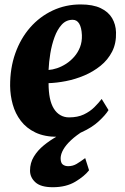

<svg xmlns="http://www.w3.org/2000/svg" viewBox="-20 -590 548 844"><path d="M457 -106Q444 -84.5 414.2 -57Q384.5 -29.5 339.2 -9Q294 11.5 233 11.5Q175.5 11.5 135.8 -7.5Q96 -26.5 71.5 -58.8Q47 -91 36 -130.8Q25 -170.5 24.5 -212Q24 -290 47.2 -355.5Q70.5 -421 112.5 -469Q154.5 -517 211.5 -543.8Q268.5 -570.5 334.5 -570.5Q388.5 -570.5 422.5 -554.2Q456.5 -538 472.8 -510.2Q489 -482.5 490 -448Q491.5 -399.5 472.8 -363Q454 -326.5 422 -300.8Q390 -275 350.5 -258.2Q311 -241.5 270 -233.5Q229 -225.5 193.5 -224.5Q193.5 -187 199.2 -159Q205 -131 216.8 -112.2Q228.5 -93.5 245.5 -83.8Q262.5 -74 283.5 -74Q321.5 -74 348.8 -87Q376 -100 395 -119Q414 -138 427 -155ZM299.5 -503Q271 -503 251.5 -481.8Q232 -460.5 219.8 -427Q207.5 -393.5 201.2 -355.2Q195 -317 193.5 -282.5Q210.5 -283.5 230.8 -290.2Q251 -297 270.5 -309.5Q290 -322 306.2 -340.5Q322.5 -359 331.8 -382.8Q341 -406.5 340 -435.5Q338.5 -469 328.2 -486Q318 -503 299.5 -503ZM212 233Q159.5 233 135.8 211.5Q112 190 112 160Q112 126 128.8 98.5Q145.5 71 171.8 49.5Q198 28 227.5 11.2Q257 -5.5 282.5 -18.5L310 -26L348 -15.5Q315 5 292.5 26Q270 47 258.5 67Q247 87 246.5 105Q246.5 126 256 133.2Q265.5 140.5 279.5 140.5Q300 140.5 316.8 130.5Q333.5 120.5 354.5 105L371.5 158.5Q351.5 184.5 311 208.8Q270.5 233 212 233Z"/></svg>

Font: Merriweather 20pt Black
Style: Italic
Weight: 900
Italic angle: -7.8°
Version: Version 2.101